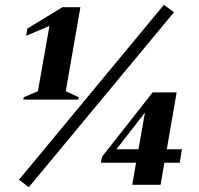

<svg xmlns="http://www.w3.org/2000/svg" viewBox="-20 -770 828 800"><path d="M77 -355 79 -365 138 -390 186 -662 89 -621 94 -651 240 -740H315L254 -390L308 -365L306 -355ZM59 -21 663 -750 705 -719 100 10ZM531 0 547 -92H400L406 -118L616 -385H716L675 -148H738L729 -92H665L649 0ZM465 -148H557L584 -301Z"/></svg>

Font: Spectral SC ExtraBold
Style: Italic
Weight: 800
Italic angle: -10°
Designer: Jean-Baptiste Levee
Foundry: Production Type
Version: Version 2.001